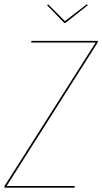

<svg xmlns="http://www.w3.org/2000/svg" viewBox="-24 -870 474 890"><path d="M378.4 -850.1 382.8 -845.7 279.3 -763.7H273.9L194.3 -845.7L199.2 -850.1L276.9 -772ZM-3.9 0 -2.9 -7.8 419.4 -672.9H120.6L121.6 -680.7H429.7L428.7 -672.9L6.8 -7.8H322.8L320.8 0Z"/></svg>

Font: Fira Sans Compressed Eight
Style: Italic
Weight: 100
Width: 3
Italic angle: -8°
Designer: Carrois Corporate & Edenspiekermann AG
Foundry: Carrois Corporate GbR & Edenspiekermann AG
Version: Version 4.203;PS 004.203;hotconv 1.0.88;makeotf.lib2.5.64775